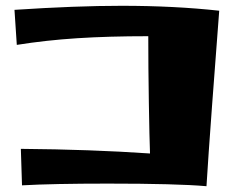

<svg xmlns="http://www.w3.org/2000/svg" viewBox="-20 -679 807 663"><path d="M352 -45Q163 -45 56 -39L52 -165Q294 -163 498 -149Q496 -200 494 -323.5Q492 -447 492 -554Q355 -554 246.5 -547Q138 -540 38 -524L30 -645Q242 -659 400 -659Q582 -659 737 -642Q726 -500 712.5 -317.5Q699 -135 693 -36Q591 -45 352 -45Z"/></svg>

Font: Otomanopee
Style: Regular
Weight: 400
Designer: Das Ende der Wildnis
Foundry: Gutenberg Labo
Version: Version 3.000